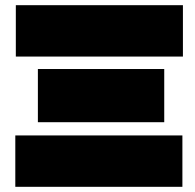

<svg xmlns="http://www.w3.org/2000/svg" viewBox="-20 -720 753 740"><path d="M126 -454H613V-249H126ZM41 -700H685V-502H41ZM683 -198V0H39V-198Z"/></svg>

Font: AtCorfu Sans
Style: AtCorfu Sans Black
Weight: 900
Designer: Kostas Teopoulos
Foundry: Kostas Teopoulos
Version: Version 1.00 July 8, 2025, initial release